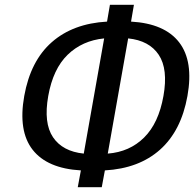

<svg xmlns="http://www.w3.org/2000/svg" viewBox="-20 -750 810 800"><path d="M304 30 317 -40Q177 -48 116 -126Q55 -204 81 -350Q107 -496 195.5 -574Q284 -652 426 -660L438 -730H538L526 -660Q666 -652 726.5 -573.5Q787 -495 761 -350Q735 -205 647 -126.5Q559 -48 417 -40L404 30ZM329 -110 414 -590Q323 -581 262 -522Q201 -463 181 -350Q161 -237 201 -178Q241 -119 329 -110ZM429 -110Q520 -117 580.5 -177Q641 -237 661 -350Q681 -462 641.5 -521.5Q602 -581 514 -590Z"/></svg>

Font: Scada
Style: Italic
Weight: 400
Italic angle: -10°
Designer: Jovanny Lemonad
Foundry: Jovanny Lemonad
Version: Version 4.100;PS 004.100;hotconv 1.0.88;makeotf.lib2.5.64775